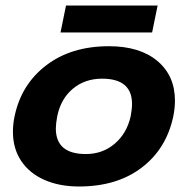

<svg xmlns="http://www.w3.org/2000/svg" viewBox="-20 -663 682 698"><path d="M220 -643H553L533 -545H200ZM27 -184Q27 -212 33 -240Q57 -356 148 -425.5Q239 -495 376 -495Q488 -495 552 -441.5Q616 -388 616 -297Q616 -270 610 -240Q585 -122 495 -53.5Q405 15 267 15Q196 15 141.5 -9Q87 -33 57 -78Q27 -123 27 -184ZM455 -240Q460 -267 460 -285Q460 -377 351 -377Q289 -377 245 -340.5Q201 -304 188 -240Q183 -213 183 -196Q183 -103 292 -103Q353 -103 397 -140.5Q441 -178 455 -240Z"/></svg>

Font: Prompt SemiBold
Style: Italic
Weight: 600
Italic angle: -12°
Designer: Katatrad Team
Foundry: CadsonDemak
Version: Version 1.001